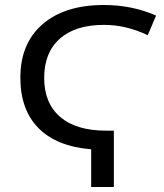

<svg xmlns="http://www.w3.org/2000/svg" viewBox="-20 -744 653 764"><path d="M342.8 -149.9Q205.6 -161.1 133.3 -234.1Q61 -307.1 61 -435.1Q61 -571.3 149.4 -647.7Q237.8 -724.1 393.1 -724.1Q505.4 -724.1 601.1 -682.1L567.9 -604Q481.4 -645 394 -645Q279.8 -645 217.8 -589.8Q155.8 -534.7 155.8 -434.1Q155.8 -333.5 219.5 -278.8Q283.2 -224.1 401.9 -224.1H433.1V0H342.8Z"/></svg>

Font: NotoSans
Style: Regular
Weight: 400
Designer: Monotype Design team
Foundry: Monotype Imaging Inc.
Version: Version 1.04; ttfautohint (v1.4.1)